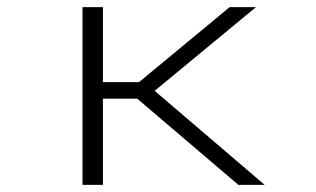

<svg xmlns="http://www.w3.org/2000/svg" viewBox="-20 -520 890 540"><path d="M650.5 0 366 -242.5H269.5V0H212V-500H269.5V-289H371L626 -500H700L415 -264.5L724.5 0Z"/></svg>

Font: League Mono Wide UltraLight
Style: Regular
Weight: 200
Width: 8
Designer: Tyler Finck
Foundry: The League of Moveable Type / Tyler Finck
Version: Version 2.210